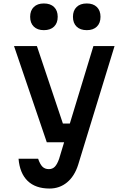

<svg xmlns="http://www.w3.org/2000/svg" viewBox="-20 -871 740 1108"><path d="M61 -605H193L343 -158H383L519 -605H641L431 80Q410 146 367 181.5Q324 217 266 217Q185 217 139.5 173Q94 129 87 45H200Q211 77 225 91Q239 105 262 105Q283 105 296.5 91Q310 77 321 46L350 -50H250ZM233 -697Q196 -697 175 -717.5Q154 -738 154 -774Q154 -810 175 -830.5Q196 -851 233 -851Q271 -851 292 -830.5Q313 -810 313 -774Q313 -738 292 -717.5Q271 -697 233 -697ZM481 -697Q443 -697 422 -717.5Q401 -738 401 -774Q401 -810 422 -830.5Q443 -851 481 -851Q518 -851 539 -830.5Q560 -810 560 -774Q560 -738 539 -717.5Q518 -697 481 -697Z"/></svg>

Font: Martian Mono Medium
Style: Regular
Weight: 500
Monospace: yes
Designer: Roman Shamin
Foundry: Evil Martians
Version: Version 1.000; ttfautohint (v1.8.4.7-5d5b)